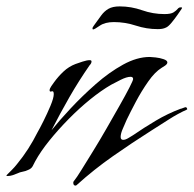

<svg xmlns="http://www.w3.org/2000/svg" viewBox="-60 -542 605 600"><path d="M176 38Q169 38 169 29Q169 25 173 21Q179 14 194.5 -11Q210 -36 231 -70Q252 -104 273.5 -141.5Q295 -179 314 -212.5Q333 -246 344.5 -268.5Q356 -291 356 -295Q356 -302 348 -302Q336 -302 317 -292.5Q298 -283 287 -277Q256 -259 222 -231.5Q188 -204 155 -170.5Q122 -137 94.5 -103Q67 -69 50 -38Q46 -30 42 -22.5Q38 -15 28 -11Q20 -7 11 -5.5Q2 -4 -6 0Q-13 3 -20.5 5.5Q-28 8 -36 8Q-40 8 -40 7Q-40 6 -39.5 6Q-39 6 -39 5Q-31 -3 -22.5 -11.5Q-14 -20 -7 -29Q12 -52 28 -77Q44 -102 57 -128Q64 -140 76 -164Q88 -188 98 -212Q108 -236 108 -248Q108 -259 101.5 -256.5Q95 -254 95 -260Q95 -265 100.5 -273Q106 -281 109 -285Q122 -303 138.5 -318.5Q155 -334 176 -342Q184 -345 198 -349.5Q212 -354 220 -354Q226 -354 226 -350Q226 -344 220 -338Q186 -289 157 -238.5Q128 -188 101 -135Q125 -165 161 -203.5Q197 -242 239 -279Q281 -316 324.5 -340Q368 -364 408 -364Q413 -364 426.5 -362.5Q440 -361 451.5 -357Q463 -353 463 -347Q463 -342 456 -337Q449 -332 445 -330Q424 -317 403 -287Q382 -257 364.5 -224Q347 -191 336 -168Q332 -158 324.5 -141.5Q317 -125 317 -114Q317 -105 325 -105Q332 -105 341 -110.5Q350 -116 355 -119Q390 -143 427 -165Q464 -187 504 -202Q506 -202 512 -204.5Q518 -207 519 -207Q525 -207 525 -200Q496 -187 468 -169Q440 -151 413 -134Q353 -96 293 -54Q233 -12 180 36Q178 38 176 38ZM231 -450Q229 -450 229 -453Q229 -456 231 -458.5Q233 -461 234 -463Q247 -481 256.5 -494Q266 -507 279 -514.5Q292 -522 314 -522Q350 -522 384 -510Q418 -498 454 -498Q474 -498 482.5 -503.5Q491 -509 495 -514Q499 -519 504 -519Q509 -519 509 -518L508 -515Q504 -509 495 -496Q486 -483 476 -471Q466 -459 459 -456Q453 -453 446.5 -452Q440 -451 433 -451Q398 -451 364.5 -462Q331 -473 296 -473Q268 -473 251.5 -461.5Q235 -450 231 -450Z"/></svg>

Font: My Soul
Style: Regular
Weight: 400
Designer: Robert E. Leuschke
Foundry: Robert E. Leuschke
Version: Version 1.010; ttfautohint (v1.8.4.7-5d5b)